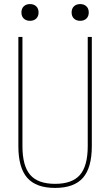

<svg xmlns="http://www.w3.org/2000/svg" viewBox="-20 -911 540 941"><path d="M250 10Q157 10 113.5 -39.5Q70 -89 70 -195V-730H90V-195Q90 -98 128 -54Q166 -10 250 -10Q334 -10 372 -54Q410 -98 410 -195V-730H430V-195Q430 -89 386.5 -39.5Q343 10 250 10ZM127 -809Q108 -809 96.5 -820Q85 -831 85 -850Q85 -869 96.5 -880Q108 -891 127 -891Q146 -891 157.5 -880Q169 -869 169 -850Q169 -831 157.5 -820Q146 -809 127 -809ZM373 -809Q354 -809 342.5 -820Q331 -831 331 -850Q331 -869 342.5 -880Q354 -891 373 -891Q392 -891 403.5 -880Q415 -869 415 -850Q415 -831 403.5 -820Q392 -809 373 -809Z"/></svg>

Font: M PLUS Code Latin Thin
Style: Regular
Weight: 250
Designer: Coji Morishita
Foundry: UNDERFOREST DESIGN
Version: Version 1.002; ttfautohint (v1.8.3)